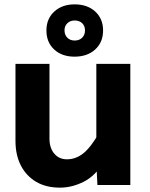

<svg xmlns="http://www.w3.org/2000/svg" viewBox="-20 -849 690 881"><path d="M207 -556V-213Q207 -170 229 -144Q251 -118 287 -118Q328 -118 362.5 -145.5Q397 -173 435 -240L457 -108Q419 -43 365 -15.5Q311 12 255 12Q191 12 145.5 -15Q100 -42 75.5 -90Q51 -138 51 -203V-556ZM578 -556V0H427L422 -99V-556ZM322 -589Q264 -589 228.5 -622Q193 -655 193 -709Q193 -763 229.1 -796Q265.2 -829 322.5 -829Q381 -829 417 -796Q453 -763 453 -709Q453 -655 416.8 -622Q380.6 -589 322 -589ZM322.6 -663Q344 -663 357 -676Q370 -689 370 -709.5Q370 -730 357.1 -742.5Q344.1 -755 322.7 -755Q302 -755 289 -742.3Q276 -729.7 276 -710Q276 -689 288.9 -676Q301.9 -663 322.6 -663Z"/></svg>

Font: Azeret Mono Thin
Style: Regular
Weight: 100
Designer: Martin Vácha
Foundry: Displaay
Version: Version 1.002